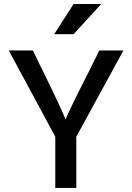

<svg xmlns="http://www.w3.org/2000/svg" viewBox="-20 -921 648 941"><path d="M585 -673.8H466.8L418 -575.2Q310.5 -364.7 301.8 -335L295.9 -348.1Q291 -361.8 262.9 -422.1Q234.9 -482.4 189 -575.2L141.1 -673.8H22.9L251 -251V0H354V-251ZM340.8 -901.4 245.6 -753.4H340.8L476.1 -901.4Z"/></svg>

Font: FAU Chimera Medium
Style: Regular
Weight: 500
Version: Version 1.002;hotconv 1.0.117;makeotfexe 2.5.65602